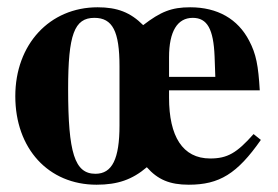

<svg xmlns="http://www.w3.org/2000/svg" viewBox="-20 -493 762 527"><path d="M308 -149C308 -57 288 -16 242 -16C185 -16 167 -73 167 -249C167 -398 184 -444 239 -444C289 -444 308 -407 308 -311ZM571 -282H444V-336C444 -407 467 -444 509 -444C549 -444 566 -413 569 -338ZM676 -125C630 -73 604 -58 557 -58C481 -58 444 -119 444 -225V-245H693C689 -313 683 -345 664 -381C633 -441 577 -473 502 -473C451 -473 421 -461 373 -424C338 -459 302 -473 248 -473C116 -473 22 -371 22 -229C22 -85 113 14 245 14C303 14 343 0 383 -34C413 0 446 14 498 14C582 14 631 -16 696 -109Z"/></svg>

Font: XITS Math
Style: Bold
Weight: 700
Designer: MicroPress Inc., with final additions and corrections provided by Coen Hoffman, Elsevier (retired)
Version: Version 1.302